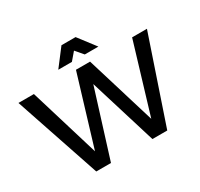

<svg xmlns="http://www.w3.org/2000/svg" viewBox="-182 -1136 1427 1368"><g transform="rotate(-30 531.5 -451.5)"><path d="M532 -825 479 -763H367L474 -903H590L697 -763H585ZM938 -700H1060L823 0H701L532 -550L360 0H239L3 -700H130L303 -129L476 -700H592L766 -129Z"/></g></svg>

Font: Montserrat-Arabic
Style: Regular
Weight: 400
Designer: Mohamed Gaber
Foundry: Kief Type Foundry
Version: Version 5.008;PS 005.008;hotconv 1.0.88;makeotf.lib2.5.64775